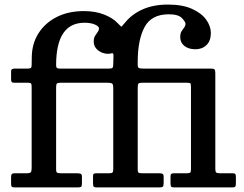

<svg xmlns="http://www.w3.org/2000/svg" viewBox="-20 -820 1066 840"><path d="M28.5 -15.5V-44.5Q28.5 -55 31.8 -58.5Q35 -62 45 -62H96.5Q111.5 -62 115 -66.8Q118.5 -71.5 118.5 -85.5V-439.5Q118.5 -451 116 -454.5Q113.5 -458 102.5 -458H43Q34 -458 31.2 -461.2Q28.5 -464.5 28.5 -473.5V-507Q28.5 -515.5 33.2 -517.8Q38 -520 45.5 -520H101.5Q112 -520 115.2 -523Q118.5 -526 118.5 -536L119 -569Q119.5 -629 148.5 -674.5Q177.5 -720 228.5 -745.8Q279.5 -771.5 347 -771.5Q397 -771.5 435.2 -756.5Q473.5 -741.5 495 -718.5Q510 -702.5 511.8 -703.5Q513.5 -704.5 527.5 -721.5Q557 -758 604.2 -779Q651.5 -800 715 -800Q778.5 -800 820 -781.2Q861.5 -762.5 882 -734Q902.5 -705.5 902.5 -675.5Q902.5 -641.5 883.5 -623Q864.5 -604.5 835 -604.5Q805 -604.5 786.8 -619Q768.5 -633.5 768.5 -657.5Q768.5 -673.5 774.2 -683Q780 -692.5 785.8 -699.8Q791.5 -707 791.5 -716Q791.5 -724.5 775.8 -741Q760 -757.5 718.5 -757.5Q642.5 -757.5 612.5 -701.5Q582.5 -645.5 582.5 -550V-536Q582.5 -524.5 588.5 -522.2Q594.5 -520 605 -520H901.5Q914 -520 918 -516.8Q922 -513.5 922 -500.5V-82Q922 -69.5 925.5 -65.8Q929 -62 942 -62H997Q1006 -62 1009 -59Q1012 -56 1012 -46.5V-19Q1012 -7.5 1009.5 -3.8Q1007 0 996 0H743Q731.5 0 728.8 -3.8Q726 -7.5 726 -19.5V-47.5Q726 -56.5 729.2 -59.2Q732.5 -62 742 -62H798Q809.5 -62 812.5 -65.5Q815.5 -69 815.5 -80V-439Q815.5 -453 812.8 -455.5Q810 -458 796 -458H601.5Q589 -458 585.8 -454.2Q582.5 -450.5 582.5 -437.5V-79Q582.5 -66.5 586.8 -64.2Q591 -62 604 -62H676.5Q686.5 -62 691.2 -59.5Q696 -57 696 -46V-20.5Q696 -7 692.5 -3.5Q689 0 676.5 0H404Q393 0 390 -3.5Q387 -7 387 -18.5V-48.5Q387 -57 390 -59.5Q393 -62 402.5 -62H458Q468.5 -62 472 -65.2Q475.5 -68.5 475.5 -79.5V-433.5Q475.5 -450.5 470.8 -454.2Q466 -458 449.5 -458H244.5Q232.5 -458 229 -454.5Q225.5 -451 225.5 -438.5V-79.5Q225.5 -67 229.8 -64.5Q234 -62 246.5 -62H316Q327 -62 332.8 -59.8Q338.5 -57.5 338.5 -46V-17.5Q338.5 -6 334.8 -3Q331 0 320.5 0H46.5Q35.5 0 32 -2.8Q28.5 -5.5 28.5 -15.5ZM241 -520H458Q470 -520 472.8 -524Q475.5 -528 475.5 -540L476.5 -575Q477 -589.5 469 -587Q461 -584.5 450.5 -584.5Q425.5 -586 407.8 -600.8Q390 -615.5 390 -637.5Q390 -653.5 395.8 -663Q401.5 -672.5 407.2 -679.8Q413 -687 413 -696Q413 -704.5 395.5 -712.5Q378 -720.5 349.5 -720.5Q225.5 -720.5 225.5 -535Q225.5 -525.5 229 -522.8Q232.5 -520 241 -520Z"/></svg>

Font: Besley Medium
Style: Regular
Weight: 500
Designer: Owen Earl
Foundry: indestructible type*
Version: Version 2.001; ttfautohint (v1.8.3)